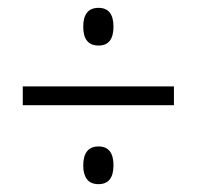

<svg xmlns="http://www.w3.org/2000/svg" viewBox="-20 -597 501 489"><path d="M192 -529Q192 -577 231 -577Q269 -577 269 -529Q269 -481 231 -481Q192 -481 192 -529ZM38 -329V-377H423V-329ZM192 -175Q192 -224 231 -224Q269 -224 269 -176Q269 -128 231 -128Q211 -128 201.5 -140.5Q192 -153 192 -175Z"/></svg>

Font: Noto Sans Sinhala Condensed Light
Style: Regular
Weight: 300
Width: 3
Designer: Jelle Bosma - Monotype Design Team
Foundry: Monotype Imaging Inc.
Version: Version 2.006; ttfautohint (v1.8.4.7-5d5b)